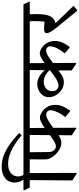

<svg xmlns="http://www.w3.org/2000/svg" viewBox="628 -1576 940 2292"><g transform="rotate(-90 1098.0 -430.0)"><path d="M180 15H170L90 -37L94 -545H6L-28 -610V-620H99Q81 -648 73 -675.5Q65 -703 65 -729Q65 -769 85.5 -803Q106 -837 149 -858.5Q192 -880 257 -880Q316 -880 377 -859.5Q438 -839 507 -793Q576 -747 657 -672L630 -641Q577 -686 521 -722.5Q465 -759 406.5 -781Q348 -803 288 -803Q235 -803 201.5 -785.5Q168 -768 153 -741Q138 -714 138 -683Q138 -666 142.5 -651Q147 -636 155 -620H261L295 -555V-545H178Z M923 -63H915L846 -122Q881 -163 904.5 -212.5Q928 -262 928 -296Q928 -319 912 -334Q896 -349 876 -349Q849 -349 806.5 -324Q764 -299 718 -265L719 10H709L629 -44L630 -201Q605 -184 584.5 -176Q564 -168 540 -168Q504 -168 469.5 -185.5Q435 -203 406.5 -231Q378 -259 360.5 -289.5Q343 -320 342 -347Q341 -361 341 -373Q341 -385 341 -396Q341 -425 341.5 -465.5Q342 -506 342 -545H273L239 -610V-620H1033L1067 -555V-545H716L717 -367Q766 -400 794 -412Q822 -424 842 -424Q860 -424 885.5 -412Q911 -400 935.5 -377Q960 -354 976 -319.5Q992 -285 992 -240Q992 -194 974.5 -152Q957 -110 923 -63ZM631 -305 633 -545H427L429 -325Q429 -278 450.5 -255.5Q472 -233 494 -233Q523 -233 555.5 -253Q588 -273 631 -305Z M1684 -68H1676L1607 -127Q1642 -168 1666.5 -216Q1691 -264 1691 -297Q1691 -323 1676.5 -336.5Q1662 -350 1643 -350Q1621 -350 1594.5 -336.5Q1568 -323 1541.5 -304Q1515 -285 1492 -267L1493 10H1483L1403 -44L1404 -203Q1372 -179 1350 -165Q1328 -151 1308.5 -144.5Q1289 -138 1263 -138Q1212 -138 1171.5 -165Q1131 -192 1107.5 -233.5Q1084 -275 1084 -316Q1084 -359 1107 -390Q1130 -421 1166.5 -438Q1203 -455 1242 -455Q1293 -455 1334.5 -428.5Q1376 -402 1406 -365L1408 -545H1045L1011 -610V-620H1796L1830 -555V-545H1490L1491 -368Q1522 -390 1553.5 -407.5Q1585 -425 1610 -425Q1628 -425 1652.5 -413.5Q1677 -402 1700.5 -379Q1724 -356 1739.5 -322Q1755 -288 1755 -243Q1755 -197 1736.5 -156Q1718 -115 1684 -68ZM1405 -303V-310Q1379 -338 1343 -358Q1307 -378 1268 -378Q1225 -378 1190.5 -352Q1156 -326 1156 -277Q1156 -239 1176 -220.5Q1196 -202 1223 -202Q1249 -202 1280 -217.5Q1311 -233 1343 -256.5Q1375 -280 1405 -303Z M2124 20H2114L1916 -223Q1879 -268 1863.5 -296.5Q1848 -325 1848 -342Q1848 -374 1899 -374Q1914 -374 1940 -372Q1966 -370 1984 -368Q1989 -393 1990.5 -425.5Q1992 -458 1992 -482Q1992 -503 1991.5 -518Q1991 -533 1990 -545H1808L1774 -610V-620H2190L2224 -555V-545H2073Q2074 -526 2075 -503Q2076 -480 2076 -471Q2076 -389 2064 -341Q2052 -293 2027.5 -269Q2003 -245 1967 -237L2175 -22Z"/></g></svg>

Font: Tiro Devanagari Marathi
Style: Regular
Weight: 400
Designer: Devanagari: John Hudson & Fiona Ross. Latin: John Hudson.
Foundry: Tiro Typeworks Ltd.
Version: Version 1.52